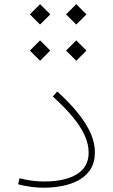

<svg xmlns="http://www.w3.org/2000/svg" viewBox="-20 -876 530 901"><path d="M120.1 -638.7 168 -590.8 215.8 -638.7 168 -686.5ZM290 -638.7 337.9 -590.8 385.7 -638.7 337.9 -686.5ZM290 -808.6 337.9 -760.7 385.7 -808.6 337.9 -856.4ZM120.1 -808.6 168 -760.7 215.8 -808.6 168 -856.4ZM425.3 -161.6Q425.3 -226.6 380.1 -297.6Q335 -368.7 248.5 -446.8L228 -422.9Q285.2 -371.1 322.5 -325.7Q359.9 -280.3 377.9 -239.5Q396 -198.7 396 -160.2Q396 -92.3 340.3 -58.3Q284.7 -24.4 188 -24.4Q160.2 -24.4 131.8 -27.8Q103.5 -31.2 71.8 -39.6L64.9 -11.2Q96.7 -2.9 126.7 1Q156.7 4.9 186.5 4.9Q229 4.9 271.2 -3.2Q313.5 -11.2 348.4 -30Q383.3 -48.8 404.3 -81.1Q425.3 -113.3 425.3 -161.6Z"/></svg>

Font: Estedad-FD VF
Style: Regular
Weight: 100
Designer: Amin Abedi
Version: Version 7.3